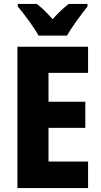

<svg xmlns="http://www.w3.org/2000/svg" viewBox="-20 -950 509 970"><path d="M175 -770H318C342 -812 392 -880 422 -917V-930H327C301 -910 276 -887 246 -853C217 -885 192 -911 166 -930H70V-917C101 -881 153 -810 175 -770ZM425 0V-134H225V-304H411V-436H225V-582H425V-714H68V0Z"/></svg>

Font: Noto Sans Myanmar UI Condensed ExtraBold
Style: Regular
Weight: 800
Width: 3
Designer: Monotype Design Team
Foundry: Monotype Imaging Inc.
Version: Version 2.103